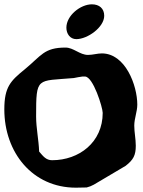

<svg xmlns="http://www.w3.org/2000/svg" viewBox="-21 -834 662 888"><path d="M286 -706C286 -678 303 -653 332 -653C384 -653 461 -708 461 -761C461 -795 438 -814 404 -814C351 -814 286 -762 286 -706ZM160 -133C158 -188 146 -242 146 -295C146 -481 149 -458 320 -473C324 -474 356 -480 360 -480H372C410 -480 454 -336 454 -312C454 -176 345 -93 220 -93C192 -93 179 -111 160 -133ZM-1 -328C-1 -129 129 34 330 34C338 34 373 33 380 33C392 30 402 26 413 20C435 7 538 -54 560 -67C596 -95 607 -116 607 -160C607 -192 600 -222 600 -253C600 -286 614 -318 614 -350C614 -439 559 -587 450 -587C429 -587 408 -580 386 -580C348 -580 319 -614 282 -614C182 -614 170 -576 93 -513C28 -460 -1 -432 -1 -328Z"/></svg>

Font: Charger
Style: Overspray
Weight: 400
Designer: Jasper
Foundry: Cannot Into Space Fonts
Version: Version 0.980